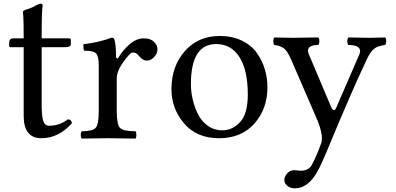

<svg xmlns="http://www.w3.org/2000/svg" viewBox="-20 -753 2160 1046"><path d="M52 -544H109Q109 -591 108.5 -622Q108 -653 107 -662.5Q106 -672 105.5 -678Q105 -684 105 -688Q105 -697 133 -704Q157 -712 175 -723Q193 -733 202 -733Q212 -733 212 -723Q207 -674 207 -593V-544H356Q366 -544 366 -537V-512Q366 -496 336 -496H207V-182Q207 -121 215.5 -94.5Q224 -68 248 -68Q305 -68 350 -103Q368 -103 372 -82Q300 0 205 0Q109 0 109 -123V-496H36Q30 -496 30 -503V-520Q30 -544 52 -544Z M612 -444Q612 -438 616.5 -435Q621 -432 626 -441Q652 -483 688 -513.5Q724 -544 764 -544Q800 -544 819 -525Q838 -506 838 -485Q838 -462 820 -442.5Q802 -423 780 -423Q756 -423 735 -451Q722 -467 703 -467Q688 -467 646 -407Q616 -363 616 -324V-151Q616 -75 633.5 -56.5Q651 -38 718 -38Q723 -33 723 -17Q723 -3 718 2Q697 2 645.5 1Q594 0 568 0Q542 0 494.5 1Q447 2 426 2Q420 -4 420 -17Q420 -32 426 -38Q485 -38 501.5 -57Q518 -76 518 -151V-393Q518 -447 503.5 -462Q489 -477 438 -477Q434 -487 434 -505Q434 -507 434.5 -509Q435 -511 435 -512Q528 -524 588 -548Q599 -548 603 -538Q612 -513 612 -444Z M1437 -278Q1437 -160 1366 -80Q1295 0 1174 0Q1051 0 982.5 -81Q914 -162 914 -267Q914 -391 986.5 -474Q1059 -557 1177 -557Q1245 -557 1297 -532Q1349 -507 1378.5 -465.5Q1408 -424 1422.5 -376.5Q1437 -329 1437 -278ZM1158 -513Q1020 -513 1020 -295Q1020 -256 1029 -215Q1038 -174 1057 -134Q1076 -94 1111 -68.5Q1146 -43 1192 -43Q1246 -43 1288 -88Q1330 -133 1330 -238Q1330 -371 1284.5 -442Q1239 -513 1158 -513Z M1708 184Q1657 273 1586 273Q1562 273 1545.5 259.5Q1529 246 1529 227Q1529 211 1544 192.5Q1559 174 1584 174Q1589 174 1599.5 175.5Q1610 177 1619 177Q1664 177 1681 141Q1705 96 1730 27Q1734 13 1734 0Q1734 -32 1713 -89L1572 -415Q1549 -470 1530.5 -486.5Q1512 -503 1475 -508Q1469 -513 1469 -529Q1469 -544 1475 -549Q1485 -549 1518 -548Q1551 -547 1574 -547Q1596 -547 1643.5 -548Q1691 -549 1715 -549Q1720 -539 1720 -529Q1720 -518 1715 -508Q1658 -508 1658 -477Q1658 -464 1675 -428L1784 -170Q1792 -153 1800 -153Q1807 -153 1813 -169L1936 -453Q1942 -466 1942 -474Q1942 -508 1877 -508Q1872 -518 1872 -529Q1872 -539 1877 -549Q1896 -549 1934 -548Q1972 -547 1991 -547Q2010 -547 2038.5 -548Q2067 -549 2078 -549Q2084 -544 2084 -529Q2084 -513 2078 -508Q2037 -503 2017 -486.5Q1997 -470 1978 -429Q1896 -257 1758 77Q1734 136 1708 184Z"/></svg>

Font: Indiction Unicode
Style: Normal
Weight: 500
Version: Version 1.1